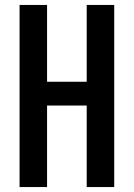

<svg xmlns="http://www.w3.org/2000/svg" viewBox="-20 -755 540 775"><path d="M59 0V-735H170V-425H330V-735H441V0H330V-329H170V0Z"/></svg>

Font: Zed Mono
Style: Bold
Weight: 700
Monospace: yes
Designer: Belleve Invis
Foundry: Belleve Invis
Version: Version 1.0.0; ttfautohint (v1.8.4)